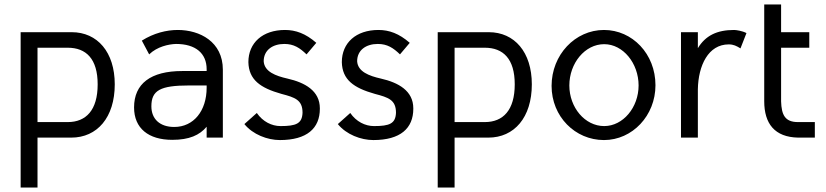

<svg xmlns="http://www.w3.org/2000/svg" viewBox="-20 -620 3722 865"><path d="M303 -475H73V225H149V0H301C418 0 497 -91 497 -240C497 -385 419 -475 303 -475ZM285 -70H149V-405H285C368 -405 420 -355 420 -240C420 -124 368 -70 285 -70Z M984 -306C984 -432 880 -485 781 -485C730 -485 673 -471 619 -437L652 -375C688 -410 740 -421 773 -422C861 -422 911 -380 911 -308V-300H801C659 -300 584 -243 584 -136C584 -42 649 10 756 10C833 10 879 -11 911 -49V0H984ZM911 -235V-225C911 -120 852 -48 765 -48C700 -48 662 -84 662 -141C662 -213 702 -235 832 -235Z M1405 -427C1357 -469 1312 -485 1264 -485C1163 -485 1099 -427 1099 -340C1101 -261 1152 -224 1248 -197C1309 -181 1343 -170 1343 -112C1341 -63 1314 -52 1244 -52C1204 -52 1164 -72 1137 -111L1081 -61C1119 -14 1185 11 1241 11C1363 11 1421 -42 1421 -130V-132C1421 -211 1354 -248 1275 -266C1222 -278 1171 -297 1168 -344C1168 -394 1208 -422 1261 -422C1304 -422 1331 -404 1361 -375Z M1826 -427C1778 -469 1733 -485 1685 -485C1584 -485 1520 -427 1520 -340C1522 -261 1573 -224 1669 -197C1730 -181 1764 -170 1764 -112C1762 -63 1735 -52 1665 -52C1625 -52 1585 -72 1558 -111L1502 -61C1540 -14 1606 11 1662 11C1784 11 1842 -42 1842 -130V-132C1842 -211 1775 -248 1696 -266C1643 -278 1592 -297 1589 -344C1589 -394 1629 -422 1682 -422C1725 -422 1752 -404 1782 -375Z M2182 -475H1952V225H2028V0H2180C2297 0 2376 -91 2376 -240C2376 -385 2298 -475 2182 -475ZM2164 -70H2028V-405H2164C2247 -405 2299 -355 2299 -240C2299 -124 2247 -70 2164 -70Z M2701 -485C2571 -485 2465 -373 2465 -233C2465 -95 2571 11 2701 11C2829 11 2933 -99 2933 -236C2933 -377 2829 -485 2701 -485ZM2702 -421C2787 -421 2857 -335 2857 -235C2857 -136 2787 -52 2702 -52C2615 -52 2545 -136 2545 -235C2545 -335 2615 -421 2702 -421Z M3343 -471C3324 -481 3297 -485 3287 -485C3209 -485 3158 -459 3124 -403V-475H3048V0H3124V-218C3126 -325 3171 -420 3263 -420C3285 -420 3298 -413 3316 -402Z M3423 -600V-164C3423 -63 3470 -2 3576 0H3651V-70H3575C3516 -70 3501 -103 3499 -163V-405H3626V-475H3499V-600Z"/></svg>

Font: Mint Spirit
Style: Regular
Weight: 400
Designer: HARENDAL Hirwen
Foundry: Arkandis Digital Foundry.
Version: Version 1.004;FFEdit